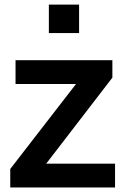

<svg xmlns="http://www.w3.org/2000/svg" viewBox="-20 -830 554 850"><path d="M25.4 0V-82L316.4 -458H48.8V-563.5H477.5V-486.3L184.6 -105.5H489.3V0ZM196.3 -683.6V-809.6H330.1V-683.6Z"/></svg>

Font: Gothic A1
Style: Bold
Weight: 700
Version: Version 2.50